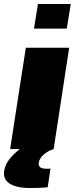

<svg xmlns="http://www.w3.org/2000/svg" viewBox="-64 -750 390 966"><path d="M107 -606 127 -730H292L272 -606ZM89 196Q47 196 20 188.5Q-7 181 -22 169Q-37 157 -41.5 141.5Q-46 126 -43 109Q-38 79 -17 51.5Q4 24 36 0H-13L66 -510H284L206 0Q177 9 155.5 28Q134 47 131 69Q129 81 136.5 90Q144 99 173 99Q175 99 179 99Q183 99 190 98L176 192Q159 194 133.5 195Q108 196 89 196Z"/></svg>

Font: Azeri Sans Black
Style: Italic
Weight: 900
Designer: Hector Gatti & Omnibus-Type (original fonts) / Cristiano Sobral (main changes and remastering)
Foundry: Omnibus-Type
Version: Version 0.07;August 21, 2020;FontCreator 13.0.0.2681 64-bit;